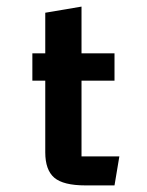

<svg xmlns="http://www.w3.org/2000/svg" viewBox="-20 -562 445 582"><path d="M239.3 0Q171.9 0 144.5 -23.4Q117.2 -46.9 117.2 -100.1V-317.4H78.1V-400.4H117.2V-523.4L227.1 -542V-400.4H327.1V-317.4H227.1V-87.9H341.8L327.1 0Z"/></svg>

Font: Squarish Sans CT
Style: Regular
Weight: 400
Version: Version 0.9